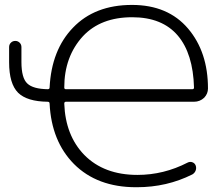

<svg xmlns="http://www.w3.org/2000/svg" viewBox="-20 -784 925 792"><path d="M176.8 -416Q184.6 -416 184.6 -422.9Q192.4 -578.1 281.2 -669.9Q371.1 -763.7 524.4 -763.7Q672.9 -763.7 755.9 -666Q837.9 -569.3 837.9 -418.9Q837.9 -397.5 822.3 -380.9Q804.7 -364.3 780.3 -364.3H252Q245.1 -364.3 245.1 -356.4Q250 -224.6 328.1 -144.5Q409.2 -62.5 546.9 -62.5Q655.3 -62.5 753.9 -113.3Q763.7 -118.2 773.4 -114.7Q783.2 -111.3 787.1 -101.6Q791 -90.8 787.1 -80.6Q783.2 -70.3 773.4 -64.5Q668 -11.7 544.9 -11.7Q543 -11.7 541 -11.7Q380.9 -11.7 285.2 -107.4Q192.4 -201.2 184.6 -356.4Q184.6 -364.3 176.8 -364.3Q91.8 -365.2 54.7 -401.4Q17.6 -438.5 17.6 -527.3V-589.8Q17.6 -600.6 24.9 -607.9Q32.2 -615.2 43 -615.2Q53.7 -615.2 61 -607.9Q68.4 -600.6 68.4 -589.8V-528.3Q68.4 -461.9 92.8 -439.5Q116.2 -417 176.8 -416ZM245.1 -422.9Q245.1 -416 252 -416H773.4Q780.3 -416 780.3 -422.9Q780.3 -422.9 780.3 -422.9Q776.4 -562.5 713.9 -636.7Q649.4 -712.9 525.4 -712.9Q395.5 -712.9 322.3 -634.8Q245.1 -550.8 245.1 -422.9Z"/></svg>

Font: Gen Jyuu Gothic Light
Style: Regular
Weight: 200
Designer: [Source Han Sans]
Ryoko NISHIZUKA  (kana & ideographs); Paul D. Hunt (Latin, Greek & Cyrillic); Wenlong ZHANG  (bopomofo
Version: Version 1.002.20150607